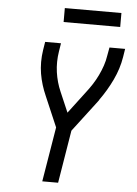

<svg xmlns="http://www.w3.org/2000/svg" viewBox="-61 -968 721 1014"><g transform="rotate(5 300.0 -461.0)"><path d="M202 0 250 -290 181 -451Q169 -478 160 -507Q151 -536 146 -566Q141 -596 141 -627.5Q141 -659 146 -691L153 -735H237L230 -691Q221 -635 228.5 -581.5Q236 -528 257 -480L303 -373L390 -488Q408 -511 423.5 -535Q439 -559 451.5 -585Q464 -611 473 -637.5Q482 -664 486 -691L494 -735H577L570 -691Q560 -629 531.5 -569Q503 -509 464 -455V-454Q462 -451 460 -448.5Q458 -446 456 -443L332 -280L286 0ZM241 -848V-922H541V-848Z"/></g></svg>

Font: Zed Sans Extended
Style: Italic
Weight: 400
Width: 7
Italic angle: -9°
Designer: Belleve Invis
Foundry: Belleve Invis
Version: Version 1.0.0; ttfautohint (v1.8.4)